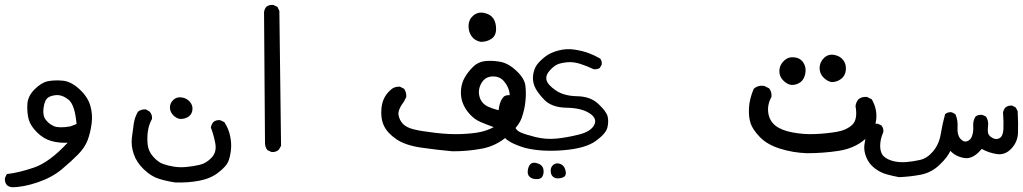

<svg xmlns="http://www.w3.org/2000/svg" viewBox="-28 -451 4172 783"><path d="M21.5 312.5Q8.8 311.5 0 303.7Q-9.8 292 -7.8 274.4L0 258.8Q46.9 253.9 110.4 232.4Q173.8 210.9 248 130.9Q212.9 132.8 181.2 124Q149.4 115.2 122.6 88.4Q95.7 61.5 88.9 35.2Q82 8.8 83.5 -24.9Q85 -58.6 112.8 -86.4Q140.6 -114.3 166.5 -119.6Q192.4 -125 227.1 -122.1Q261.7 -119.1 295.9 -87.4Q330.1 -55.7 340.3 -20Q350.6 15.6 345.7 52.7Q340.8 89.8 329.6 120.1Q318.4 150.4 291 178.2Q263.7 206.1 224.1 239.3Q184.6 272.5 126 292.5Q67.4 312.5 21.5 312.5ZM258.8 64.5 284.2 54.7Q277.3 -24.4 251 -44.9Q224.6 -65.4 199.7 -63Q174.8 -60.5 164.1 -49.8Q153.3 -39.1 149.4 -9.3Q145.5 20.5 158.7 37.6Q171.9 54.7 191.9 63.5Q211.9 72.3 258.8 64.5Z M686.5 293Q652.3 288.1 620.6 278.3Q588.9 268.6 559.1 240.2Q529.3 211.9 517.6 177.7Q505.9 143.6 509.8 110.8Q513.7 78.1 517.6 52.7Q521.5 27.3 534.2 4.9Q546.9 -5.9 566.4 -4.9L582 3.9Q593.8 16.6 591.8 34.2Q579.1 56.6 575.2 83.5Q571.3 110.4 574.2 138.2Q577.1 166 596.7 188Q616.2 210 636.2 217.3Q656.2 224.6 680.2 228.5Q704.1 232.4 731.4 230Q758.8 227.5 786.1 221.2Q813.5 214.8 835 191.9Q856.4 168.9 850.1 134.3Q843.8 99.6 832 69.3Q834 56.6 841.8 46.9Q853.5 37.1 870.1 39.1L886.7 46.9Q904.3 73.2 910.6 104Q917 134.8 913.6 162.6Q910.2 190.4 902.3 209Q894.5 227.5 862.8 252.4Q831.1 277.3 784.2 286.1Q737.3 294.9 686.5 293ZM707 34.2Q691.4 32.2 678.2 18.6Q665 4.9 665 -12.7Q665 -30.3 678.7 -43.5Q692.4 -56.6 712.9 -53.7Q733.4 -50.8 746.1 -36.1Q758.8 -21.5 756.8 -3.4Q754.9 14.6 741.2 24.4Q727.5 34.2 707 34.2Z M1079.1 168.9 1062.5 161.1Q1052.7 148.4 1052.7 131.8L1048.8 -400.4Q1049.8 -413.1 1057.6 -422.9Q1069.3 -432.6 1086.9 -430.7L1103.5 -422.9L1111.3 -406.2L1118.2 143.6L1109.4 159.2Q1096.7 170.9 1079.1 168.9Z M1817.4 166Q1752.9 160.2 1689 150.9Q1625 141.6 1588.4 116.7Q1551.8 91.8 1537.6 61.5Q1523.4 31.2 1527.8 -11.2Q1532.2 -53.7 1561.5 -81.1Q1578.1 -98.6 1602.5 -97.7L1620.1 -88.9Q1629.9 -74.2 1628.9 -55.7L1620.1 -38.1Q1593.8 -2.9 1597.2 17.6Q1600.6 38.1 1614.3 53.2Q1627.9 68.4 1658.2 76.2Q1688.5 84 1748 90.8Q1807.6 97.7 1853 95.7Q1898.4 93.8 1928.2 87.9Q1958 82 1985.4 67.4Q1958 57.6 1932.6 46.9Q1907.2 36.1 1887.7 14.6Q1868.2 -6.8 1858.9 -31.7Q1849.6 -56.6 1852.1 -85Q1854.5 -113.3 1867.7 -135.7Q1880.9 -158.2 1900.9 -178.2Q1920.9 -198.2 1949.2 -201.7Q1977.5 -205.1 2011.2 -199.2Q2044.9 -193.4 2078.1 -162.1Q2111.3 -130.9 2114.7 -101.1Q2118.2 -71.3 2114.7 -37.1Q2111.3 -2.9 2099.1 30.8Q2086.9 64.5 2041 104.5Q1995.1 144.5 1937 155.3Q1878.9 166 1817.4 166ZM2037.1 4.9Q2053.7 -46.9 2049.8 -72.3Q2045.9 -97.7 2027.8 -119.1Q2009.8 -140.6 1979.5 -139.2Q1949.2 -137.7 1934.6 -110.8Q1919.9 -84 1927.7 -56.2Q1935.5 -28.3 1963.4 -15.6Q1991.2 -2.9 2037.1 4.9ZM1932.6 -280.3Q1907.2 -285.2 1894.5 -304.2Q1881.8 -323.2 1882.8 -347.7Q1883.8 -372.1 1902.3 -387.7Q1920.9 -403.3 1945.8 -398.4Q1970.7 -393.6 1982.9 -377Q1995.1 -360.4 1995.1 -333Q1995.1 -305.7 1976.6 -293Q1958 -280.3 1932.6 -280.3Z M2155.3 279.3Q2140.6 278.3 2131.3 269.5Q2122.1 260.7 2124.5 243.2Q2127 225.6 2136.2 217.3Q2145.5 209 2164.6 215.3Q2183.6 221.7 2187.5 236.8Q2191.4 252 2185.1 266.6Q2178.7 281.2 2155.3 279.3ZM2246.1 276.4Q2234.4 276.4 2226.1 268.6Q2217.8 260.7 2217.8 245.1Q2217.8 229.5 2229 220.7Q2240.2 211.9 2256.3 217.3Q2272.5 222.7 2277.8 242.7Q2283.2 262.7 2272.9 269.5Q2262.7 276.4 2246.1 276.4ZM2114.3 152.3Q2043.9 131.8 2024.9 104Q2005.9 76.2 2004.9 21Q2003.9 -34.2 2027.3 -57.6Q2038.1 -64.5 2051.8 -62.5L2065.4 -55.7Q2072.3 -44.9 2070.3 -31.2Q2063.5 29.3 2068.4 54.2Q2073.2 79.1 2093.8 88.4Q2114.3 97.7 2155.8 107.9Q2197.3 118.2 2239.7 114.3Q2282.2 110.4 2331.5 98.1Q2380.9 85.9 2395 59.1Q2409.2 32.2 2376 10.7Q2342.8 -10.7 2282.2 -11.7Q2221.7 -12.7 2190.9 -44.9Q2160.2 -77.1 2151.4 -100.6Q2142.6 -124 2146.5 -147.5Q2150.4 -170.9 2161.1 -186Q2171.9 -201.2 2193.8 -218.8Q2215.8 -236.3 2249.5 -245.1Q2283.2 -253.9 2316.4 -248.5Q2349.6 -243.2 2374 -233.9Q2398.4 -224.6 2419.9 -211.9Q2427.7 -202.1 2425.8 -187.5L2418 -173.8Q2407.2 -167 2392.6 -168.9Q2366.2 -181.6 2338.9 -190.4Q2311.5 -199.2 2287.6 -197.3Q2263.7 -195.3 2248 -189.5Q2232.4 -183.6 2214.4 -164.1Q2196.3 -144.5 2200.7 -125Q2205.1 -105.5 2238.3 -82.5Q2271.5 -59.6 2325.7 -58.6Q2379.9 -57.6 2412.1 -27.3Q2444.3 2.9 2449.7 22.9Q2455.1 43 2449.2 68.4Q2443.4 93.8 2401.4 124Q2359.4 154.3 2270 161.6Q2180.7 168.9 2114.3 152.3Z M3262.7 173.8Q3206.1 171.9 3153.3 155.3Q3100.6 138.7 3071.3 108.4Q3042 78.1 3033.2 52.2Q3024.4 26.4 3026.4 -10.7Q3028.3 -47.9 3045.9 -88.9Q3063.5 -104.5 3088.9 -100.6L3108.4 -90.8Q3120.1 -77.1 3118.2 -55.7Q3100.6 -24.4 3105 8.3Q3109.4 41 3133.3 60.5Q3157.2 80.1 3203.1 88.9Q3249 97.7 3295.4 95.7Q3341.8 93.8 3382.8 86.9Q3423.8 80.1 3447.3 58.1Q3470.7 36.1 3460.9 -18.6Q3462.9 -34.2 3472.7 -45.9Q3486.3 -57.6 3507.8 -55.7L3527.3 -45.9Q3550.8 -4.9 3544.9 39.6Q3539.1 84 3497.1 119.1Q3455.1 154.3 3392.6 164.1Q3330.1 173.8 3262.7 173.8ZM3200.2 -104.5Q3182.6 -106.4 3166 -123Q3149.4 -139.6 3150.4 -163.1Q3151.4 -186.5 3168.9 -203.1Q3186.5 -219.7 3210.9 -217.3Q3235.4 -214.8 3248 -195.8Q3260.7 -176.8 3256.3 -152.3Q3252 -127.9 3236.8 -116.2Q3221.7 -104.5 3200.2 -104.5ZM3363.3 -116.2Q3343.8 -120.1 3328.6 -136.7Q3313.5 -153.3 3314.5 -175.8Q3315.4 -198.2 3332.5 -214.8Q3349.6 -231.4 3374 -227.1Q3398.4 -222.7 3411.1 -205.6Q3423.8 -188.5 3421.4 -165Q3418.9 -141.6 3401.9 -128.9Q3384.8 -116.2 3363.3 -116.2Z M3638.7 271.5Q3611.3 266.6 3585.9 259.3Q3560.5 252 3538.1 234.4Q3515.6 216.8 3504.9 190.4Q3494.1 164.1 3497.1 139.6Q3500 115.2 3506.8 96.2Q3513.7 77.1 3522.5 60.5Q3535.2 51.8 3551.8 53.7L3566.4 60.5Q3576.2 71.3 3574.2 87.9Q3560.5 119.1 3561.5 147Q3562.5 174.8 3577.1 187.5Q3591.8 200.2 3615.2 206.1Q3638.7 211.9 3666.5 210Q3694.3 208 3724.1 201.2Q3753.9 194.3 3777.8 165.5Q3801.8 136.7 3808.6 95.2Q3815.4 53.7 3826.2 14.6Q3836.9 4.9 3853.5 6.8L3868.2 14.6Q3878.9 38.1 3877 68.4Q3875 98.6 3888.2 114.3Q3901.4 129.9 3916 125Q3930.7 120.1 3936.5 102.5Q3942.4 85 3940.9 63Q3939.5 41 3950.2 24.4Q3960.9 15.6 3978.5 17.6L3993.2 24.4Q4003.9 41 4001.5 62.5Q3999 84 4002.4 94.2Q4005.9 104.5 4021 112.3Q4036.1 120.1 4049.3 111.8Q4062.5 103.5 4064 75.7Q4065.4 47.9 4062.5 7.8Q4064.5 -3.9 4072.3 -12.7Q4083 -21.5 4099.6 -20.5L4114.3 -12.7L4122.1 2Q4125 54.7 4123.5 91.3Q4122.1 127.9 4096.2 155.3Q4070.3 182.6 4036.6 177.2Q4002.9 171.9 3975.6 156.2Q3940.4 199.2 3904.8 193.4Q3869.1 187.5 3847.7 164.1Q3836.9 189.5 3803.7 221.2Q3770.5 252.9 3728 261.2Q3685.5 269.5 3638.7 271.5Z"/></svg>

Font: JasonHandwriting4
Style: Regular
Weight: 400
Version: Version 1.01.21